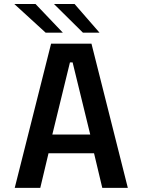

<svg xmlns="http://www.w3.org/2000/svg" viewBox="-20 -912 690 932"><path d="M600.5 0H476.5L436.5 -168H215.5L175.5 0H51.5L228 -700H424ZM319.5 -609 234 -259H418L332.5 -609ZM382.5 -753.5 242 -892.5H342L463 -753.5ZM201.5 -753.5 49.5 -892.5H152.5L285 -753.5Z"/></svg>

Font: Trispace Thin Medium
Style: Regular
Weight: 500
Version: Version 1.210